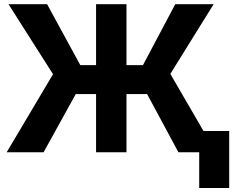

<svg xmlns="http://www.w3.org/2000/svg" viewBox="-20 -748 1146 943"><path d="M601.2 -727.5V0H451.8V-727.5ZM12.7 0 240.4 -383.6 21.7 -727.5H211.3L374.4 -428.1H682.2L840.8 -727.5H1029.3L816.6 -385L1040.2 0H856.4L702.5 -285.9H352.1L193.9 0ZM1105.7 -104.5V175.2H958.4V-104.5Z"/></svg>

Font: Inter Tight
Style: Regular
Weight: 400
Designer: Rasmus Andersson
Foundry: rsms
Version: Version 3.002